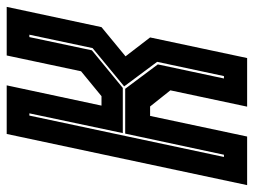

<svg xmlns="http://www.w3.org/2000/svg" viewBox="-130 -630 740 559"><g transform="rotate(-90 239.5 -350.0)"><path d="M-19.5 0 129.5 -700H271L212 -424H239.5L312 -483.5L358 -700H499.5L440.5 -424L355.5 -354L410.5 -282.5L350.5 0H209L256.5 -223.5L209.5 -282.5H182L122 0ZM62.5 -67.5H69L130.5 -355H261L332 -260L291 -67.5H298L339.5 -262L268 -358L379.5 -450L418.5 -634H411.5L373 -452L263.5 -362H132L189.5 -634H183Z"/></g></svg>

Font: Tourney Condensed ExtraBold
Style: Italic
Weight: 800
Width: 3
Italic angle: -12°
Designer: Tyler Finck
Foundry: Etcetera Type Co
Version: Version 1.010; ttfautohint (v1.8.3)